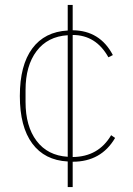

<svg xmlns="http://www.w3.org/2000/svg" viewBox="-20 -640 537 774"><path d="M273 114H253V11Q160 6 110 -61.5Q60 -129 60 -253Q60 -377 110 -444.5Q160 -512 253 -517V-620H273V-518Q383 -517 435 -418L417 -409Q367 -499 273 -499V-7Q377 -8 428 -95L444 -84Q388 12 273 12ZM83 -229Q83 -131 127.5 -72Q172 -13 253 -8V-498Q172 -493 127.5 -434Q83 -375 83 -277Z"/></svg>

Font: IBM Plex Sans Thin
Style: Regular
Weight: 100
Designer: Mike Abbink, Paul van der Laan, Pieter van Rosmalen
Foundry: Bold Monday
Version: Version 3.0